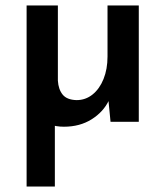

<svg xmlns="http://www.w3.org/2000/svg" viewBox="-20 -444 603 700"><path d="M213 18Q155 18 117 -17.5Q79 -53 77 -109V-424H191V-150Q193 -118 208.5 -99Q224 -80 259 -79Q292 -79 317.5 -99.5Q343 -120 357.5 -156Q372 -192 372 -238V-424H486V0H383L374 -92L377 -78Q357 -36 314 -9Q271 18 213 18ZM77 -382H180V236H77Z"/></svg>

Font: Reem Kufi Fun Medium
Style: Regular
Weight: 500
Designer: Khaled Hosny
Version: Version 1.005